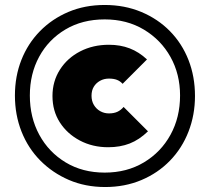

<svg xmlns="http://www.w3.org/2000/svg" viewBox="-20 -742 844 772"><path d="M403 10Q323 10 257 -18.5Q191 -47 142 -96.5Q93 -146 66.5 -213Q40 -280 40 -358Q40 -435 66 -501Q92 -567 140.5 -616.5Q189 -666 255 -694Q321 -722 401 -722Q481 -722 548 -694Q615 -666 663.5 -616.5Q712 -567 738 -500.5Q764 -434 764 -356Q764 -280 738 -213Q712 -146 663.5 -96Q615 -46 548.5 -18Q482 10 403 10ZM415 -150Q352 -150 301 -177Q250 -204 220.5 -250Q191 -296 191 -356Q191 -415 221 -462Q251 -509 302.5 -535.5Q354 -562 418 -562Q464 -562 501.5 -547.5Q539 -533 571 -503L473 -405Q463 -416 450 -421Q437 -426 418 -426Q398 -426 382 -417Q366 -408 357 -393Q348 -378 348 -357Q348 -336 357.5 -320Q367 -304 383 -295Q399 -286 418 -286Q438 -286 452 -292.5Q466 -299 477 -312L575 -214Q540 -180 501.5 -165Q463 -150 415 -150ZM401 -48Q490 -48 558.5 -89Q627 -130 665.5 -200Q704 -270 704 -358Q704 -444 665.5 -513Q627 -582 558.5 -623Q490 -664 401 -664Q311 -664 243 -623.5Q175 -583 137.5 -514Q100 -445 100 -358Q100 -270 138 -200Q176 -130 244 -89Q312 -48 401 -48Z"/></svg>

Font: Outfit Thin ExtraBold
Style: Regular
Weight: 800
Version: Version 1.100;gftools[0.9.27]